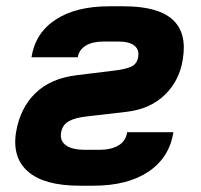

<svg xmlns="http://www.w3.org/2000/svg" viewBox="-20 -580 640 610"><path d="M277 10H233Q121 10 69.5 -34.5Q18 -79 31 -160Q44 -237 92.5 -284Q141 -331 223 -341L345 -356Q378 -360 396.5 -368Q415 -376 419 -399Q423 -422 407 -435Q391 -448 356 -448H309Q274 -448 252.5 -435Q231 -422 227 -398H80Q92 -475 156.5 -517.5Q221 -560 327 -560H374Q588 -560 561 -393Q551 -325 504.5 -279.5Q458 -234 384 -225L255 -210Q218 -206 198 -194.5Q178 -183 174 -158Q170 -132 190 -118Q210 -104 251 -104H295Q333 -104 356.5 -118Q380 -132 384 -160H531Q518 -79 451.5 -34.5Q385 10 277 10Z"/></svg>

Font: JetBrains Mono ExtraBold
Style: Italic
Weight: 800
Italic angle: -9°
Monospace: yes
Designer: Philipp Nurullin, Konstantin Bulenkov
Foundry: JetBrains
Version: Version 2.305; ttfautohint (v1.8.4.7-5d5b)